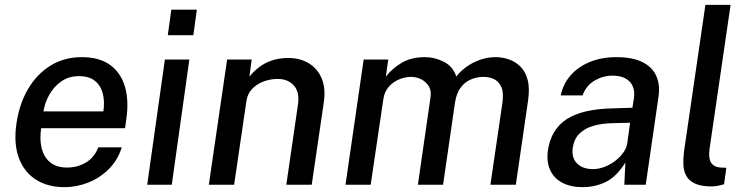

<svg xmlns="http://www.w3.org/2000/svg" viewBox="-20 -763 3094 793"><path d="M246.5 10Q176 10 127.2 -21.8Q78.5 -53.5 57.2 -112.5Q36 -171.5 48 -253Q59.5 -333.5 95.8 -395.2Q132 -457 188.5 -492Q245 -527 318 -527Q390 -527 434.5 -495Q479 -463 496 -405.2Q513 -347.5 501.5 -269L496.5 -233.5H150Q143 -187 152.2 -150.2Q161.5 -113.5 187.5 -92.2Q213.5 -71 257 -71Q300.5 -71 335.2 -92Q370 -113 386 -154.5H483Q466.5 -101.5 429.2 -64.5Q392 -27.5 344 -8.8Q296 10 246.5 10ZM159.5 -303H407Q413 -343.5 404.5 -376.8Q396 -410 371.8 -429.2Q347.5 -448.5 306 -448.5Q264.5 -448.5 233.5 -427Q202.5 -405.5 183.8 -372Q165 -338.5 159.5 -303Z M588 0 661 -517H762L689.5 0ZM673 -617.5 687.5 -723H793L778.5 -617.5Z M842.5 0 918 -517H1019.5L1010 -446.5Q1027 -467.5 1049.5 -485Q1072 -502.5 1102.2 -513Q1132.5 -523.5 1171.5 -523.5Q1218.5 -523.5 1254.5 -502.2Q1290.5 -481 1308.2 -440.2Q1326 -399.5 1317.5 -341L1267.5 0H1162.5L1210.5 -330Q1218.5 -381.5 1194.2 -409.2Q1170 -437 1127 -437Q1097 -437 1068.8 -426.5Q1040.5 -416 1021 -395.5Q1001.5 -375 997.5 -344L947 0Z M1407 0 1482 -517H1583.5L1573.5 -446.5Q1599 -479.5 1638.5 -503.2Q1678 -527 1735.5 -527Q1775.5 -527 1813.2 -507.8Q1851 -488.5 1864.5 -447Q1894.5 -484.5 1938.2 -505.8Q1982 -527 2027 -527Q2053.5 -527 2080.2 -518.2Q2107 -509.5 2128.2 -489.2Q2149.5 -469 2159 -434.2Q2168.5 -399.5 2161 -347.5L2110.5 0H2005.5L2055 -337.5Q2061 -379.5 2051 -402.8Q2041 -426 2021.2 -435.8Q2001.5 -445.5 1977.5 -445.5Q1950 -445.5 1925 -435Q1900 -424.5 1882.5 -401Q1865 -377.5 1859 -338L1810 0H1706L1758 -360.5Q1762.5 -388.5 1750.8 -407.2Q1739 -426 1719 -435.8Q1699 -445.5 1678 -445.5Q1655 -445.5 1630 -435.8Q1605 -426 1586.2 -405.2Q1567.5 -384.5 1563 -351.5L1511 0Z M2385.5 10Q2337.5 10 2303 -8Q2268.5 -26 2252.5 -60Q2236.5 -94 2243 -142Q2255.5 -228 2320 -270.5Q2384.5 -313 2513 -315.5L2592 -318L2598 -355.5Q2604.5 -402 2580 -426.5Q2555.5 -451 2509 -450.5Q2471 -450.5 2436.2 -430.5Q2401.5 -410.5 2386 -369H2296Q2305.5 -416 2336.8 -451.8Q2368 -487.5 2416.5 -507.2Q2465 -527 2525.5 -527Q2592.5 -527 2633.5 -506.5Q2674.5 -486 2690.8 -449Q2707 -412 2699.5 -361.5L2647 0H2558.5L2563 -92Q2526.5 -33 2482 -11.5Q2437.5 10 2385.5 10ZM2429 -64.5Q2451.5 -64.5 2475.2 -73.2Q2499 -82 2519.2 -97.2Q2539.5 -112.5 2553.5 -131.5Q2567.5 -150.5 2570.5 -170.5L2582.5 -256L2517.5 -254.5Q2468 -254 2431.5 -243.5Q2395 -233 2373 -211Q2351 -189 2345.5 -152.5Q2340 -111 2363.5 -87.8Q2387 -64.5 2429 -64.5Z M2920 7Q2875.5 7 2850.2 -5Q2825 -17 2814.2 -37.2Q2803.5 -57.5 2802.5 -83.2Q2801.5 -109 2805 -136.5L2893.5 -743H2997.5L2910.5 -147.5Q2905.5 -111.5 2916.2 -92.5Q2927 -73.5 2955 -71L2980 -70L2970.5 -2Q2957 2 2943.8 4.5Q2930.5 7 2920 7Z"/></svg>

Font: Public Sans Thin Medium
Style: Italic
Weight: 500
Italic angle: -8°
Version: Version 2.001